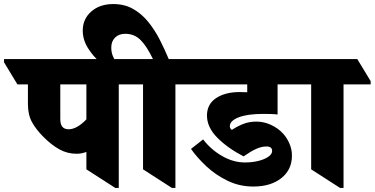

<svg xmlns="http://www.w3.org/2000/svg" viewBox="-94 -919 1852 949"><path d="M285 -159Q239 -159 200 -180.5Q161 -202 121 -242Q84 -279 64 -315.5Q44 -352 44 -405V-502H-8L-74 -611V-627H561L627 -518V-502H493V10H476L333 -82V-168Q308 -159 285 -159ZM204 -330Q204 -280 245 -280Q286 -280 333 -329V-502H204Z M756 10 613 -82V-502H545L479 -611V-627H662Q633 -688 602 -720Q571 -752 525 -752Q494 -752 475 -733.5Q456 -715 456 -684Q456 -662 463 -644Q470 -626 479 -613H399Q367 -640 341 -681Q315 -722 315 -768Q315 -825 357 -862Q399 -899 466 -899Q521 -899 563.5 -875Q606 -851 638.5 -811Q671 -771 695.5 -723Q720 -675 740 -627H841L907 -518V-502H773V10Z M1158 3Q1090 3 1031 -25.5Q972 -54 926 -97Q880 -140 850 -183L910 -230Q948 -180 1003.5 -148Q1059 -116 1117 -116Q1152 -116 1182.5 -123.5Q1213 -131 1232 -144Q1251 -157 1251 -173Q1251 -195 1223 -195Q1198 -195 1171 -182.5Q1144 -170 1110 -146Q1031 -187 980 -238.5Q929 -290 929 -348Q929 -404 974 -434Q1019 -464 1091 -464Q1112 -464 1128 -463V-502H825L759 -611V-627H1392L1458 -518V-502H1278V-353Q1265 -355 1245 -355.5Q1225 -356 1206 -356Q1129 -356 1085.5 -339Q1042 -322 1042 -295Q1042 -284 1052 -277Q1081 -296 1110 -307Q1139 -318 1173 -318Q1210 -318 1245 -302Q1280 -286 1305 -259Q1325 -237 1337 -208.5Q1349 -180 1349 -150Q1349 -80 1296.5 -38.5Q1244 3 1158 3Z M1587 10 1444 -82V-502H1376L1310 -611V-627H1672L1738 -518V-502H1604V10Z"/></svg>

Font: Noto Serif Devanagari Black
Style: Regular
Weight: 900
Designer: Universal Thirst, Indian Type Foundry and the Monotype Design Team
Foundry: Monotype Imaging Inc.
Version: Version 2.004; ttfautohint (v1.8.4.7-5d5b)